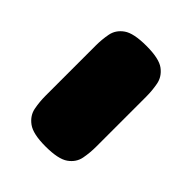

<svg xmlns="http://www.w3.org/2000/svg" viewBox="-120 -649 489 489"><g transform="rotate(45 124.0 -404.5)"><path d="M124 -223Q79 -223 60 -237Q41 -251 37 -272Q33 -293 33 -315V-495Q33 -517 37 -538Q41 -559 60 -572.5Q79 -586 125 -586Q171 -586 189.5 -572Q208 -558 212 -537Q216 -516 216 -494V-314Q216 -292 212 -271Q208 -250 189 -236.5Q170 -223 124 -223Z"/></g></svg>

Font: Fredoka SemiExpanded
Style: Bold
Weight: 700
Width: 6
Designer: Ben Nathan
Foundry: Milena B. Brandão, Ben Nathan
Version: Version 2.001